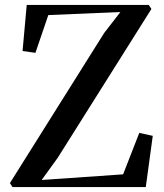

<svg xmlns="http://www.w3.org/2000/svg" viewBox="-20 -763 668 783"><path d="M31 0 20.5 -16.5 404.5 -628 471 -714 177 -701.5 124.5 -547.5 72 -555 89 -743H586.5L597.5 -726.5L216 -120.5L150 -29L482 -52L548 -221L603 -209L574.5 0Z"/></svg>

Font: Merriweather 144pt Medium
Style: Regular
Weight: 500
Version: Version 2.100